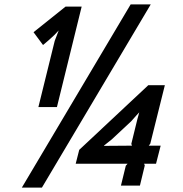

<svg xmlns="http://www.w3.org/2000/svg" viewBox="-20 -840 827 870"><path d="M687 -98H633L636 -90L614 1H528L550 -89L558 -98H323L339 -161L652 -454H727L661 -189L654 -180H708ZM663 -820 170 10H79L572 -820ZM238 -355H154L228 -655L246 -702L226 -681L202 -659L175 -636L132 -694L277 -810H350ZM578 -180 575 -188 602 -298 611 -331 598 -317 574 -290 486 -208 452 -181 451 -179Z"/></svg>

Font: TypoPRO Sinkin Sans
Style: 500 Medium Italic
Weight: 500
Italic angle: -112°
Designer: Keith Bates
Foundry: K-Type
Version: Sinkin Sans (version 1.0)  by Keith Bates   •   © 2014   www